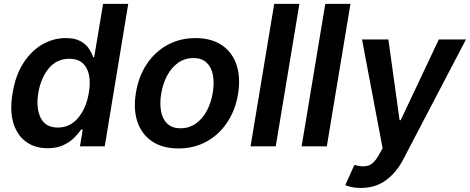

<svg xmlns="http://www.w3.org/2000/svg" viewBox="-20 -747 2398 980"><path d="M514.6 0 634.6 -727.3H506.1L460.8 -455.3H455.1Q448.9 -475.1 434.5 -497.7Q420.1 -520.2 391.7 -536.4Q363.4 -552.6 315.4 -552.6Q252.2 -552.6 196.1 -520.2Q139.9 -487.9 99.5 -425.4Q59.1 -362.9 44.3 -272Q29.1 -182.2 48.2 -119.3Q67.3 -56.5 112.9 -23.4Q158.4 9.6 222.7 9.6Q269.6 9.6 303 -6Q336.4 -21.7 358.6 -43.9Q380.9 -66.1 394.2 -85.9H402.4L388.1 0ZM433.3 -272.7Q419.9 -193.5 378.3 -144.7Q336.8 -95.9 275.4 -95.9Q211.8 -95.9 187.4 -146Q162.9 -196 175.5 -272.7Q188.4 -349.1 228.9 -398.1Q269.5 -447.1 333.8 -447.1Q395.9 -447.1 421.4 -399.7Q446.9 -352.3 433.3 -272.7Z M891 10.7Q810.4 10.7 756.9 -25Q703.5 -60.7 681.6 -124.8Q659.8 -188.9 673.7 -273.8Q687.5 -357.6 729.4 -420.3Q771.3 -483 835 -517.8Q898.8 -552.6 977.6 -552.6Q1058.2 -552.6 1111.7 -516.9Q1165.1 -481.2 1187 -416.9Q1208.8 -352.6 1195 -267Q1181.1 -183.6 1139 -121.1Q1096.9 -58.6 1033.4 -24Q969.8 10.7 891 10.7ZM901.3 -92.3Q946 -92.3 980.1 -116.7Q1014.2 -141 1036 -182.4Q1057.9 -223.7 1066.1 -274.5Q1074.2 -323.5 1066.8 -363.5Q1059.3 -403.4 1034.8 -427Q1010.3 -450.6 967.3 -450.6Q922.6 -450.6 888.5 -426.1Q854.4 -401.6 832.6 -360.1Q810.7 -318.5 802.6 -267.8Q794.7 -218.8 802 -179Q809.3 -139.2 833.8 -115.8Q858.3 -92.3 901.3 -92.3Z M1508.2 -727.3 1387.4 0H1258.9L1379.6 -727.3Z M1768.8 -727.3 1648.1 0H1519.5L1640.3 -727.3Z M1821 212.4Q1793 212.4 1772.5 207.4Q1752.1 202.4 1742.5 197.8L1788.7 94.8Q1828.8 106.9 1857.8 98.9Q1886.7 90.9 1912.6 46.2L1932.9 9.6L1827.8 -545.5H1962.4L2019.5 -133.5H2025.2L2219.8 -545.5H2358.3L2035.9 71Q2001.8 135.3 1948.7 173.8Q1895.6 212.4 1821 212.4Z"/></svg>

Font: Inter UI Semi Bold
Style: Italic
Weight: 600
Italic angle: -9.39999°
Designer: Rasmus Andersson
Foundry: rsms
Version: 3.2;8d6f07862